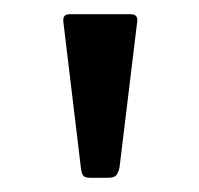

<svg xmlns="http://www.w3.org/2000/svg" viewBox="-20 -762 280 270"><path d="M148 -526Q146 -518 143 -515Q140 -512 131 -512H107Q100 -512 97.5 -514.5Q95 -517 94 -524L69 -732V-734Q69 -742 78 -742H164Q174 -742 173 -732Z"/></svg>

Font: n
Style: Regular
Weight: 400
Designer: Pablo Impallari, Rodrigo Fuenzalida
Foundry: Impallari Type
Version: Version 1.002; ttfautohint (v1.5)